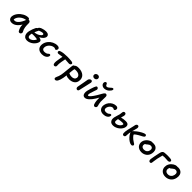

<svg xmlns="http://www.w3.org/2000/svg" viewBox="612 -3070 5633 5633"><g transform="rotate(45 3428.5 -253.5)"><path d="M157.2 -21Q86.4 -21 52.5 -66.9Q18.6 -112.8 32.2 -181.2Q46.4 -253.9 101.1 -322.8Q155.8 -391.6 235.1 -435.3Q314.5 -479 394 -479Q446.3 -479 449.2 -437Q459 -439 462.9 -439Q491.2 -439 507.6 -419.2Q523.9 -399.4 523.9 -368.2Q523.9 -310.5 525.1 -280.5Q526.4 -250.5 531.5 -210Q536.6 -169.4 548.6 -136.7Q560.5 -104 581.1 -68.8Q590.3 -55.2 589.1 -38.6Q587.9 -22 581.1 -7.3Q574.2 7.3 558.6 17.1Q543 26.9 523.9 26.9Q494.6 26.9 480 0Q451.7 -49.3 437.5 -95.7Q423.3 -142.1 422.9 -212.9Q384.8 -145 336.9 -100.6Q289.1 -56.2 245.1 -38.6Q201.2 -21 157.2 -21ZM136.2 -160.2Q132.8 -144.5 132.8 -132.8Q149.9 -126 175.8 -126Q235.4 -126 295.9 -192.6Q356.4 -259.3 401.9 -381.8Q297.9 -365.7 225.1 -302.7Q152.3 -239.7 136.2 -160.2Z M844.2 29.8Q810.1 29.8 782.7 20.5Q755.4 11.2 737.3 -5.1Q719.2 -21.5 707.3 -43.2Q695.3 -64.9 690.7 -91.1Q686 -117.2 686.8 -144.8Q687.5 -172.4 693.4 -201.2Q704.1 -252.4 725.3 -312.5Q746.6 -372.6 766.1 -407.2Q781.2 -434.1 815.4 -455.1V-459Q818.8 -478 844.2 -498Q869.6 -518.1 903.3 -529.8Q984.4 -559.1 1058.1 -559.1Q1121.1 -559.1 1154.5 -528.1Q1188 -497.1 1178.2 -446.8Q1169.4 -403.3 1128.9 -363.3Q1088.4 -323.2 1029.3 -293.9Q1086.9 -287.6 1115.2 -264.2Q1143.6 -240.7 1134.3 -195.8Q1126.5 -157.2 1099.1 -116.9Q1071.8 -76.7 1033.2 -44.2Q994.6 -11.7 944.3 9Q894 29.8 844.2 29.8ZM1013.2 -458Q1004.9 -458 994.1 -456.3Q983.4 -454.6 976.1 -453.1Q968.8 -451.7 953.9 -447.3Q939 -442.9 933.6 -440.9Q928.2 -439 909.7 -432.6Q891.1 -426.3 887.2 -424.8Q883.8 -416.5 873 -395.5Q862.3 -374.5 850.3 -348.6Q838.4 -322.8 828.1 -294.9Q870.1 -297.9 911.1 -310.5Q952.1 -323.2 982.2 -341.1Q1012.2 -358.9 1032.5 -379.4Q1052.7 -399.9 1056.2 -418Q1060.5 -438.5 1048.8 -448.2Q1037.1 -458 1013.2 -458ZM795.4 -181.2Q784.7 -128.4 800 -95.7Q815.4 -63 858.4 -63Q908.2 -63 957.8 -103.3Q1007.3 -143.6 1030.3 -204.1Q983.9 -215.3 918.2 -218.3Q852.5 -221.2 803.2 -215.8Q801.8 -209.5 799.3 -198Q796.9 -186.5 795.4 -181.2Z M1439.9 5.9Q1325.7 5.9 1272.9 -59.1Q1220.2 -124 1240.7 -229Q1256.3 -306.6 1307.6 -369.6Q1358.9 -432.6 1431.2 -467.8Q1503.4 -502.9 1581.5 -502.9Q1625 -502.9 1650.9 -482.4Q1676.8 -461.9 1668.9 -424.8Q1664.1 -400.9 1649.9 -387.5Q1635.7 -374 1617.7 -374Q1605 -374 1592.5 -384Q1580.1 -394 1565.9 -394Q1489.3 -394 1426.5 -339.6Q1363.8 -285.2 1349.6 -213.9Q1338.9 -159.7 1363.3 -128.4Q1387.7 -97.2 1443.8 -97.2Q1475.6 -97.2 1500 -104Q1524.4 -110.8 1538.3 -120.6Q1552.2 -130.4 1562.5 -140.4Q1572.8 -150.4 1582.3 -157.2Q1591.8 -164.1 1601.6 -164.1Q1645 -164.1 1636.7 -113.8Q1624.5 -60.5 1569.3 -27.3Q1514.2 5.9 1439.9 5.9Z M1934.6 -12.2Q1893.1 -12.2 1883.8 -69.8Q1872.1 -127.9 1903.8 -286.1Q1915 -341.8 1919.9 -371.1Q1882.8 -367.2 1835.7 -357.7Q1788.6 -348.1 1769.5 -348.1Q1742.2 -348.1 1728.8 -364Q1715.3 -379.9 1719.7 -402.8Q1725.6 -434.1 1769.5 -445.8Q1865.2 -476.1 2019.5 -476.1Q2111.8 -476.1 2195.8 -465.8Q2229 -461.4 2247.1 -447.8Q2265.1 -434.1 2261.7 -415Q2257.8 -393.6 2240 -378.7Q2222.2 -363.8 2193.8 -363.8Q2175.3 -363.8 2118.4 -368.9Q2061.5 -374 2028.8 -375Q2025.9 -359.9 2016.8 -311Q2007.8 -262.2 2002.9 -236.8Q1993.2 -188.5 1991.7 -148.2Q1990.2 -107.9 1992.9 -93.8Q1995.6 -79.6 1992.7 -59.1Q1988.3 -38.1 1972.2 -25.1Q1956.1 -12.2 1934.6 -12.2Z M2246.6 261.2Q2223.1 261.2 2210.2 245.8Q2197.3 230.5 2203.6 200.2Q2207 183.1 2217.5 161.9Q2228 140.6 2241 107.4Q2253.9 74.2 2263.2 28.8Q2277.8 -46.4 2288.8 -181.2Q2299.8 -315.9 2310.5 -381.8Q2314.5 -405.3 2326.9 -420.7Q2339.4 -436 2358.4 -436Q2385.7 -478 2487.3 -478Q2556.6 -478 2613.3 -459Q2669.9 -439.9 2707.8 -405Q2745.6 -370.1 2760.7 -317.9Q2775.9 -265.6 2763.2 -203.1Q2747.1 -124 2682.1 -82.5Q2617.2 -41 2521.5 -41Q2439 -41 2390.6 -70.8Q2384.3 -9.3 2373.5 45.9Q2331.5 261.2 2246.6 261.2ZM2422.4 -356Q2410.2 -292 2400.4 -175.8Q2406.2 -174.3 2423.3 -165.5Q2440.4 -156.7 2464.4 -150.9Q2488.3 -145 2523.4 -145Q2576.7 -145 2611.1 -165.5Q2645.5 -186 2654.3 -229Q2666.5 -289.1 2619.1 -329.1Q2571.8 -369.1 2481.4 -369.1Q2471.2 -369.1 2460.9 -368.2Q2450.7 -367.2 2439.2 -365.2Q2427.7 -363.3 2423.3 -362.8Q2422.4 -359.9 2422.4 -356Z M3026.4 -582Q2985.4 -582 2962.6 -606.7Q2939.9 -631.3 2947.3 -667Q2953.1 -696.3 2977.8 -714.1Q3002.4 -731.9 3035.2 -731.9Q3077.1 -731.9 3096.9 -705.6Q3116.7 -679.2 3110.4 -646Q3105.5 -621.1 3083.5 -601.6Q3061.5 -582 3026.4 -582ZM2910.2 11.2Q2880.9 11.2 2865.2 -13.4Q2849.6 -38.1 2856.4 -70.8Q2878.4 -182.1 2896.5 -287.8Q2914.6 -393.6 2918.5 -414.1Q2925.3 -444.8 2948.7 -466.8Q2972.2 -488.8 2999 -488.8Q3024.4 -488.8 3038.3 -470Q3052.2 -451.2 3046.4 -418Q3039.6 -384.3 3003.2 -229Q2966.8 -73.7 2959 -35.2Q2955.1 -13.7 2942.4 -1.2Q2929.7 11.2 2910.2 11.2Z M3438.5 -577.1Q3394.5 -577.1 3363.3 -596.9Q3332 -616.7 3320.1 -644Q3308.1 -671.4 3312.5 -698.2Q3316.9 -723.1 3331.3 -737.1Q3345.7 -751 3366.7 -751Q3374.5 -751 3380.9 -747.8Q3387.2 -744.6 3392.6 -737.1Q3397.9 -729.5 3400.9 -724.1Q3403.8 -718.8 3409.7 -707Q3416.5 -692.4 3420.2 -686.3Q3423.8 -680.2 3434.3 -673.6Q3444.8 -667 3460.4 -667Q3473.1 -667 3489.3 -675.3Q3505.4 -683.6 3516.6 -692.1Q3527.8 -700.7 3545.4 -715.8Q3550.8 -720.2 3561.5 -730Q3572.3 -739.7 3578.4 -744.9Q3584.5 -750 3593 -756.3Q3601.6 -762.7 3608.9 -765.4Q3616.2 -768.1 3623.5 -768.1Q3640.6 -768.1 3648.2 -756.6Q3655.8 -745.1 3651.9 -727.1Q3647 -705.6 3628.4 -679.9Q3609.9 -654.3 3582.3 -631.1Q3554.7 -607.9 3516.1 -592.5Q3477.5 -577.1 3438.5 -577.1ZM3229.5 17.1Q3201.2 17.1 3180.4 5.6Q3159.7 -5.9 3148.4 -25.1Q3137.2 -44.4 3132.6 -70.1Q3127.9 -95.7 3129.2 -123Q3130.4 -150.4 3136.7 -179.2Q3146 -220.7 3168 -290.5Q3189.9 -360.4 3204.6 -397.9Q3217.8 -434.6 3231.4 -452.4Q3245.1 -470.2 3261.7 -470.2Q3288.1 -470.2 3305.2 -448.7Q3322.3 -427.2 3316.4 -397.9Q3314 -383.3 3285.9 -307.9Q3257.8 -232.4 3249.5 -196.8Q3224.1 -96.2 3258.8 -96.2Q3313.5 -96.2 3433.6 -293.9Q3450.2 -321.3 3470.9 -358.9Q3491.7 -396.5 3504.4 -418.7Q3517.1 -440.9 3532 -463.1Q3546.9 -485.4 3561.3 -495.6Q3575.7 -505.9 3590.8 -505.9Q3618.2 -505.9 3632.3 -487.5Q3646.5 -469.2 3647.5 -438Q3641.6 -274.9 3643.6 -231.9Q3646.5 -188.5 3656.2 -150.6Q3666 -112.8 3672.6 -91.1Q3679.2 -69.3 3676.8 -55.2Q3672.9 -33.7 3655.3 -17.8Q3637.7 -2 3616.7 -2Q3598.6 -2 3585.2 -13.2Q3571.8 -24.4 3562.7 -47.1Q3553.7 -69.8 3547.9 -97.4Q3542 -125 3537.6 -164.1Q3532.7 -213.9 3532.7 -292Q3520.5 -269 3479.5 -200.2Q3418.5 -101.6 3353.5 -42.2Q3288.6 17.1 3229.5 17.1Z M3954.1 -21Q3856 -21 3808.8 -82.5Q3761.7 -144 3780.8 -236.8Q3793.9 -303.7 3835.4 -357.9Q3877 -412.1 3934.6 -441.7Q3992.2 -471.2 4053.7 -471.2Q4091.3 -471.2 4114.3 -450.2Q4137.2 -429.2 4130.9 -394Q4120.1 -341.8 4079.1 -341.8Q4067.9 -341.8 4055.4 -351.3Q4043 -360.8 4027.8 -360.8Q3979 -360.8 3936.8 -319.3Q3894.5 -277.8 3883.8 -223.1Q3874.5 -177.7 3896.2 -150.4Q3918 -123 3964.8 -123Q3994.6 -123 4017.6 -129.4Q4040.5 -135.7 4053.5 -144.5Q4066.4 -153.3 4076.2 -162.4Q4085.9 -171.4 4095.7 -177.7Q4105.5 -184.1 4115.7 -184.1Q4155.8 -184.1 4146 -136.2Q4135.7 -84.5 4081.5 -52.7Q4027.3 -21 3954.1 -21Z M4394.5 7.8Q4361.3 7.8 4335.2 0Q4309.1 -7.8 4292 -22Q4274.9 -36.1 4263.7 -54.7Q4252.4 -73.2 4248.3 -95.2Q4244.1 -117.2 4244.4 -139.9Q4244.6 -162.6 4249.5 -186Q4255.4 -218.8 4275.9 -281.7Q4296.4 -344.7 4300.8 -365.2Q4305.2 -390.1 4308.6 -422.6Q4312 -455.1 4314.9 -466.8Q4317.9 -485.8 4333.3 -499.5Q4348.6 -513.2 4370.6 -513.2Q4401.9 -513.2 4415 -488.3Q4428.2 -463.4 4420.9 -422.9Q4413.6 -390.6 4393.6 -326.2Q4491.7 -350.1 4568.8 -350.1Q4640.1 -350.1 4668.5 -319.8Q4696.8 -289.6 4689.9 -232.9Q4686 -190.4 4658 -146.5Q4629.9 -102.5 4588.9 -68.8Q4547.9 -35.2 4495.8 -13.7Q4443.8 7.8 4394.5 7.8ZM4359.9 -206.1Q4354 -171.9 4353.3 -146.2Q4352.5 -120.6 4367.4 -105.7Q4382.3 -90.8 4414.6 -90.8Q4447.8 -90.8 4486.1 -110.6Q4524.4 -130.4 4552.2 -162.4Q4580.1 -194.3 4582.5 -226.1Q4583.5 -238.3 4569.8 -244.6Q4556.2 -251 4527.8 -251Q4462.9 -251 4365.7 -231.9Q4364.7 -228 4362.5 -219.2Q4360.4 -210.4 4359.9 -206.1Z M4820.8 -1Q4798.8 -1 4786.6 -15.1Q4774.4 -29.3 4771.5 -57.4Q4768.6 -85.4 4772.5 -122.1Q4776.4 -158.7 4786.6 -209Q4793.5 -241.7 4811.8 -313.2Q4830.1 -384.8 4836.4 -418Q4836.9 -421.9 4839.4 -434.1Q4841.8 -446.3 4842.8 -453.1Q4849.1 -482.9 4867.4 -500Q4885.7 -517.1 4905.8 -517.1Q4933.6 -517.1 4946.3 -494.1Q4959 -471.2 4951.7 -433.1Q4946.8 -407.7 4929.2 -347.2Q4911.6 -286.6 4907.7 -271Q4916 -286.1 4929.7 -296.9Q4954.6 -323.2 5011 -366.5Q5067.4 -409.7 5138.2 -448.7Q5209 -487.8 5248.5 -487.8Q5269.5 -487.8 5280.8 -472.4Q5292 -457 5289.6 -439Q5287.6 -427.2 5279.5 -417Q5271.5 -406.7 5255.9 -396.5Q5240.2 -386.2 5229 -380.1Q5217.8 -374 5195.8 -362.8Q5125 -327.1 5069.8 -289.8Q5014.6 -252.4 5011.7 -238.8Q5007.3 -221.7 5052 -172.6Q5096.7 -123.5 5159.7 -85.9Q5202.1 -59.6 5210.9 -52.2Q5234.9 -32.7 5231.4 -13.2Q5228.5 4.9 5213.1 17.8Q5197.8 30.8 5174.8 30.8Q5133.3 30.8 5079.8 -2.4Q5026.4 -35.6 4981.9 -84.2Q4937.5 -132.8 4914.6 -180.2Q4897.9 -204.1 4896.5 -225.1Q4887.7 -182.6 4883.8 -143.6Q4879.9 -104.5 4879.2 -78.6Q4878.4 -52.7 4877.4 -45.9Q4872.6 -24.4 4857.2 -12.7Q4841.8 -1 4820.8 -1Z M5532.7 -27.8Q5478.5 -27.8 5434.6 -46.9Q5390.6 -65.9 5364 -97.9Q5337.4 -129.9 5326.9 -172.9Q5316.4 -215.8 5325.7 -262.2Q5334.5 -305.7 5361.3 -344.7Q5388.2 -383.8 5421.4 -408.7Q5454.6 -433.6 5489 -448.2Q5523.4 -462.9 5550.3 -462.9Q5565.4 -462.9 5575.7 -460Q5590.3 -462.9 5606.4 -462.9Q5674.8 -462.9 5719.5 -430.7Q5764.2 -398.4 5779.5 -345Q5794.9 -291.5 5781.2 -225.1Q5763.2 -132.8 5694.6 -80.3Q5626 -27.8 5532.7 -27.8ZM5431.6 -248Q5420.9 -196.8 5450 -165.3Q5479 -133.8 5538.6 -133.8Q5591.8 -133.8 5629.2 -163.8Q5666.5 -193.8 5677.2 -245.1Q5688 -297.9 5666.7 -328.9Q5645.5 -359.9 5598.6 -359.9Q5572.3 -359.9 5552 -350.6Q5531.7 -341.3 5507.3 -320.8Q5499.5 -314.5 5487.3 -303.5Q5475.1 -292.5 5470.2 -288.8Q5465.3 -285.2 5457.5 -281Q5449.7 -276.9 5441.4 -275.9Q5435.1 -266.1 5431.6 -248Z M5923.3 5.9Q5894.5 5.9 5880.9 -18.1Q5867.2 -42 5871.6 -83Q5875.5 -120.6 5894.8 -219.2Q5914.1 -317.9 5927.7 -377Q5939.5 -433.6 5959.2 -461.7Q5979 -489.7 6015.6 -496.1Q6080.1 -504.9 6160.6 -504.9Q6274.9 -504.9 6310.5 -486.8Q6340.3 -472.2 6333.5 -441.9Q6329.6 -419.4 6307.9 -408.2Q6286.1 -397 6256.3 -397Q6239.3 -397 6199.2 -400.9Q6159.2 -404.8 6125.5 -404.8Q6086.9 -404.8 6043.5 -397.9Q6023.4 -332 6000.5 -224.1Q5989.7 -170.4 5981 -101.6L5971.7 -33.2Q5964.4 5.9 5923.3 5.9Z M6539.6 -14.2Q6463.9 -14.2 6410.4 -48.1Q6356.9 -82 6335.7 -138.9Q6314.5 -195.8 6327.6 -264.2Q6335 -301.8 6354.5 -335.9Q6374 -370.1 6399.2 -395Q6424.3 -419.9 6453.1 -438.7Q6481.9 -457.5 6509.5 -466.8Q6537.1 -476.1 6559.6 -476.1Q6574.2 -476.1 6584.5 -473.1Q6608.9 -477.1 6620.6 -477.1Q6691.4 -477.1 6737.8 -444.1Q6784.2 -411.1 6800 -355.5Q6815.9 -299.8 6801.3 -230Q6782.2 -130.4 6710 -72.3Q6637.7 -14.2 6539.6 -14.2ZM6433.6 -248Q6420.9 -189.5 6451.4 -153.8Q6481.9 -118.2 6545.4 -118.2Q6602.5 -118.2 6643.3 -153.3Q6684.1 -188.5 6696.3 -248Q6708.5 -305.7 6686 -339.8Q6663.6 -374 6613.3 -374Q6587.4 -374 6567.9 -364.3Q6548.3 -354.5 6522.5 -333Q6513.2 -325.7 6500.2 -314.2Q6487.3 -302.7 6481.9 -298.6Q6476.6 -294.4 6467.5 -290.8Q6458.5 -287.1 6448.2 -287.1H6447.3Q6436 -267.1 6433.6 -248Z"/></g></svg>

Font: Shantell Sans Irregular
Style: Italic
Weight: 500
Italic angle: -11.31°
Designer: Stephen Nixon, Anya Danilova, Shantell Martin
Foundry: Arrow Type
Version: Version 1.006;[9816181b4]